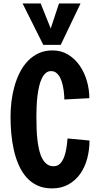

<svg xmlns="http://www.w3.org/2000/svg" viewBox="-20 -1051 562 1087"><path d="M486.8 -255.4Q486.8 -203.1 473.9 -154.1Q460.9 -105 434.6 -67.4Q408.2 -29.8 368.2 -7.1Q328.1 15.6 273.9 15.6Q227.1 15.6 191.2 -1.2Q155.3 -18.1 129.4 -47.6Q103.5 -77.1 86.2 -116.5Q68.8 -155.8 58.6 -200.9Q48.3 -246.1 43.9 -294.7Q39.6 -343.3 39.6 -390.6Q39.6 -432.6 44.9 -476.8Q50.3 -521 62 -562.7Q73.7 -604.5 92.5 -641.4Q111.3 -678.2 137.7 -705.8Q164.1 -733.4 198.7 -749.5Q233.4 -765.6 277.3 -765.6Q326.7 -765.6 365.5 -741.9Q404.3 -718.3 430.9 -679.9Q457.5 -641.6 471.7 -593.3Q485.8 -544.9 485.8 -495.1L344.2 -487.8Q344.2 -491.7 343.8 -505.1Q343.3 -518.6 340.8 -536.4Q338.4 -554.2 333.7 -574Q329.1 -593.8 320.8 -610.4Q312.5 -627 299.8 -637.7Q287.1 -648.4 269 -648.4Q251.5 -648.4 238.5 -637Q225.6 -625.5 216.3 -606.2Q207 -586.9 201.2 -561Q195.3 -535.2 191.9 -506.6Q188.5 -478 187.3 -448.2Q186 -418.5 186 -390.6Q186 -355.5 187.3 -320.8Q188.5 -286.1 192.4 -254.9Q196.3 -223.6 202.9 -197Q209.5 -170.4 220.5 -151.1Q231.4 -131.8 246.8 -120.8Q262.2 -109.9 283.2 -109.9Q306.2 -109.9 320.6 -125.2Q335 -140.6 343.8 -164.1Q352.5 -187.5 356.4 -215.1Q360.4 -242.7 362.3 -267.1ZM107.9 -1031.3 225.1 -796.9H323.7L436 -1031.3H314L267.1 -889.7L210.4 -1031.3Z"/></svg>

Font: Francois One
Style: Regular
Weight: 400
Designer: Vernon Adams
Foundry: vernon adams
Version: Version 1.000